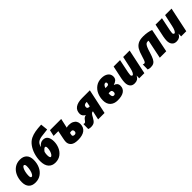

<svg xmlns="http://www.w3.org/2000/svg" viewBox="405 -2388 4020 4020"><g transform="rotate(-45 2414.5 -378.0)"><path d="M40 -200Q40 -297 75.5 -380Q111 -463 180 -513Q249 -563 345 -563Q443 -563 495.5 -508.5Q548 -454 548 -353Q548 -256 512 -173Q476 -90 406 -40Q336 10 241 10Q143 10 91.5 -44.5Q40 -99 40 -200ZM352 -358Q352 -389 343.5 -405Q335 -421 320 -421Q298 -421 278.5 -387.5Q259 -354 247 -301.5Q235 -249 235 -195Q235 -133 265 -133Q288 -133 308 -166.5Q328 -200 340 -252.5Q352 -305 352 -358Z M623 -239Q623 -335 651.5 -429.5Q680 -524 733.5 -597.5Q787 -671 861 -706Q920 -734 994.5 -747.5Q1069 -761 1179 -766L1196 -605Q1052 -590 1012 -583Q930 -569 894.5 -536Q859 -503 845 -441H849Q873 -476 906.5 -496Q940 -516 978 -516Q1053 -516 1087.5 -465.5Q1122 -415 1122 -326Q1122 -244 1089.5 -166.5Q1057 -89 991 -39.5Q925 10 830 10Q734 10 678.5 -53Q623 -116 623 -239ZM930 -327Q930 -353 924 -365Q918 -377 902 -377Q886 -377 864.5 -357Q843 -337 826 -311Q822 -296 818.5 -272Q815 -248 815 -229Q815 -183 824 -163Q833 -143 844 -143Q863 -143 883 -169Q903 -195 916.5 -237.5Q930 -280 930 -327Z M1288 -144Q1288 -181 1302 -244L1337 -415H1196L1227 -553H1560L1513 -342Q1544 -352 1584 -352Q1644 -352 1686.5 -331Q1729 -310 1750 -275Q1771 -240 1771 -198Q1771 -96 1702 -43Q1633 10 1501 10Q1387 10 1337.5 -33.5Q1288 -77 1288 -144ZM1577 -173Q1577 -194 1566 -209Q1555 -224 1535 -224Q1504 -224 1484 -216Q1482 -207 1477.5 -185.5Q1473 -164 1473 -154Q1473 -136 1489 -127.5Q1505 -119 1526 -119Q1548 -119 1562.5 -133Q1577 -147 1577 -173Z M1811 -3 1813 -150Q1828 -143 1837 -143Q1855 -143 1866 -152Q1877 -161 1894 -187Q1910 -211 1930.5 -226Q1951 -241 1983 -246Q1952 -262 1930.5 -290Q1909 -318 1909 -355Q1909 -455 1979.5 -504Q2050 -553 2175 -553H2408L2290 0H2100L2143 -197H2139Q2113 -197 2095 -177Q2077 -157 2047 -100Q2014 -38 1979 -14Q1944 10 1879 10Q1847 10 1811 -3ZM2169 -317 2191 -427H2177Q2100 -427 2100 -360Q2100 -340 2112 -328.5Q2124 -317 2147 -317Z M2451 -208Q2451 -303 2487 -384Q2523 -465 2592.5 -514Q2662 -563 2759 -563Q2851 -563 2906.5 -522Q2962 -481 2962 -410Q2962 -353 2928.5 -323Q2895 -293 2844 -279V-275Q2882 -266 2906 -238Q2930 -210 2930 -167Q2930 -82 2865.5 -36Q2801 10 2674 10Q2571 10 2511 -47Q2451 -104 2451 -208ZM2713 -355Q2748 -355 2760.5 -367Q2773 -379 2773 -401Q2773 -417 2765.5 -426Q2758 -435 2745 -435Q2722 -435 2704.5 -416.5Q2687 -398 2671 -355ZM2737 -173Q2737 -202 2725 -217Q2713 -232 2691 -232H2642Q2640 -206 2640 -197Q2640 -155 2652.5 -137Q2665 -119 2689 -119Q2710 -119 2723.5 -132.5Q2737 -146 2737 -173Z M3038 -145Q3038 -197 3050 -259L3112 -553H3302L3240 -253Q3231 -202 3231 -182Q3231 -164 3240.5 -153Q3250 -142 3262 -142Q3281 -142 3301 -178Q3321 -214 3336 -283L3395 -553H3586L3469 0H3316L3320 -76H3318Q3293 -30 3259.5 -10Q3226 10 3177 10Q3107 10 3072.5 -33.5Q3038 -77 3038 -145Z M3573 -5 3575 -153Q3593 -143 3611 -143Q3625 -143 3635.5 -155.5Q3646 -168 3658 -199Q3670 -230 3688 -291Q3715 -386 3749 -444Q3783 -502 3841 -532.5Q3899 -563 3993 -563Q4061 -563 4122 -552Q4183 -541 4223 -524L4117 0H3926L4012 -418Q3998 -421 3987 -421Q3960 -421 3940.5 -406Q3921 -391 3900.5 -347.5Q3880 -304 3855 -218Q3827 -127 3802 -79Q3777 -31 3741.5 -10.5Q3706 10 3649 10Q3633 10 3611.5 6Q3590 2 3573 -5Z M4279 -145Q4279 -197 4291 -259L4353 -553H4543L4481 -253Q4472 -202 4472 -182Q4472 -164 4481.5 -153Q4491 -142 4503 -142Q4522 -142 4542 -178Q4562 -214 4577 -283L4636 -553H4827L4710 0H4557L4561 -76H4559Q4534 -30 4500.5 -10Q4467 10 4418 10Q4348 10 4313.5 -33.5Q4279 -77 4279 -145Z"/></g></svg>

Font: Noto Sans Display Black
Style: Italic
Weight: 900
Italic angle: -12°
Designer: Monotype Design team
Foundry: Monotype Imaging Inc.
Version: Version 1.000